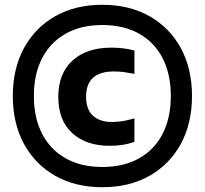

<svg xmlns="http://www.w3.org/2000/svg" viewBox="-20 -771 856 802"><path d="M407.5 11Q295 11 211 -36.5Q127 -84 80.2 -169.8Q33.5 -255.5 33.5 -370Q33.5 -484.5 80.2 -570.2Q127 -656 211 -703.5Q295 -751 407.5 -751Q520 -751 604.2 -703.5Q688.5 -656 735.2 -570.2Q782 -484.5 782 -370Q782 -255.5 735.2 -169.8Q688.5 -84 604.2 -36.5Q520 11 407.5 11ZM407.5 -73.5Q497 -73.5 561.2 -109.8Q625.5 -146 659.5 -212.5Q693.5 -279 693.5 -370Q693.5 -461 659.5 -527.5Q625.5 -594 561.2 -630.2Q497 -666.5 407.5 -666.5Q318 -666.5 254 -630.2Q190 -594 155.8 -527.5Q121.5 -461 121.5 -370Q121.5 -279 155.8 -212.5Q190 -146 254 -109.8Q318 -73.5 407.5 -73.5ZM437.5 -162Q340 -162 281.8 -215Q223.5 -268 223.5 -366.5Q223.5 -464 282.8 -518Q342 -572 445.5 -572Q497.5 -572 541.5 -560V-462.5Q518.5 -467 498.2 -469.8Q478 -472.5 455.5 -472.5Q339.5 -472.5 339.5 -367Q339.5 -314.5 368 -288Q396.5 -261.5 448 -261.5Q469 -261.5 490.2 -264.8Q511.5 -268 541.5 -276.5V-179Q498.5 -162 437.5 -162Z"/></svg>

Font: Encode Sans Cnd
Style: Bold
Weight: 700
Width: 3
Designer: Multiple Designers
Foundry: Impallari Type
Version: Version 3.002; ttfautohint (v1.8.3) -l 8 -r 50 -G 200 -x 14 